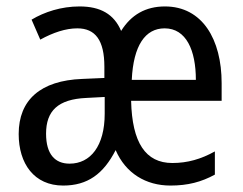

<svg xmlns="http://www.w3.org/2000/svg" viewBox="-20 -566 753 596"><path d="M492 -546C432 -546 387 -520 356 -470C334 -522 292 -546 227 -546C170 -546 118 -529 78 -505L105 -443C145 -465 184 -478 220 -478C276 -478 304 -441 304 -359V-324L235 -321C106 -316 38 -256 38 -150C38 -58 86 10 176 10C252 10 301 -26 339 -100C370 -28 433 10 509 10C563 10 605 -1 647 -24V-96C604 -72 562 -60 515 -60C432 -60 390 -123 387 -253H668V-308C668 -444 608 -546 492 -546ZM491 -478C558 -478 588 -410 588 -318H389C394 -425 431 -478 491 -478ZM248 -262 305 -265V-213C305 -113 261 -58 196 -58C151 -58 123 -87 123 -151C123 -222 160 -258 248 -262Z"/></svg>

Font: Noto Sans Devanagari UI Condensed
Style: Regular
Weight: 400
Width: 3
Designer: Jelle Bosma - Monotype Design Team
Foundry: Monotype Imaging Inc.
Version: Version 2.004